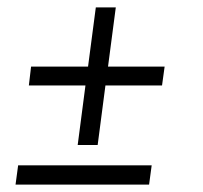

<svg xmlns="http://www.w3.org/2000/svg" viewBox="-20 -499 550 519"><path d="M211 -268H58L64 -319H218L239 -479H293L272 -319H425L418 -268H265L244 -107H190ZM29 -52H390L383 0H22Z"/></svg>

Font: Bellota
Style: Italic
Weight: 400
Italic angle: -7.5°
Designer: Kemie Guaida
Foundry: Kemie Guaida
Version: Version 4.001